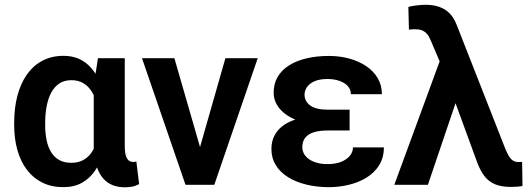

<svg xmlns="http://www.w3.org/2000/svg" viewBox="-20 -771 2208 801"><path d="M39.1 -249V-259.3Q39.1 -320.3 52.5 -371.3Q65.9 -422.4 92 -459.7Q118.2 -497.1 156.7 -517.6Q195.3 -538.1 245.6 -538.1Q281.2 -538.1 309.6 -525.4Q337.9 -512.7 359.1 -489Q380.4 -465.3 395.5 -432.6Q410.6 -399.9 420.4 -359.1Q430.2 -318.4 435.5 -272V-246.1Q429.2 -189.9 415.3 -143.3Q401.4 -96.7 378.7 -62.3Q356 -27.8 322.8 -9Q289.6 9.8 244.6 9.8Q194.8 9.8 156.5 -9.3Q118.2 -28.3 92 -63Q65.9 -97.7 52.5 -145Q39.1 -192.4 39.1 -249ZM168.5 -259.3V-249Q168.5 -215.3 174.3 -186.8Q180.2 -158.2 192.9 -137Q205.6 -115.7 226.3 -103.8Q247.1 -91.8 276.9 -91.8Q306.2 -91.8 326.9 -103Q347.7 -114.3 361.3 -134Q375 -153.8 383.3 -180.7Q391.6 -207.5 396 -239.3V-274.4Q392.6 -308.6 384.5 -337.9Q376.5 -367.2 362.5 -389.4Q348.6 -411.6 327.6 -424.1Q306.6 -436.5 277.8 -436.5Q248 -436.5 227.3 -422.6Q206.5 -408.7 193.6 -384.3Q180.7 -359.9 174.6 -327.6Q168.5 -295.4 168.5 -259.3ZM388.7 -528.3H500.5V-163.1Q500.5 -143.1 502.9 -130.1Q505.4 -117.2 510.3 -109.4Q515.1 -101.6 521.7 -98.4Q528.3 -95.2 537.1 -95.2Q540.5 -95.2 543.5 -95.9Q546.4 -96.7 548.8 -97.7L560.5 -2.9Q544.9 5.4 530.8 7.8Q516.6 10.3 500 10.3Q472.7 10.3 450.2 1.5Q427.7 -7.3 411.4 -25.6Q395 -43.9 384.8 -72.3Q374.5 -100.6 371.1 -140.1V-415Z M797.4 -97.7 920.4 -528.3H1055.2L874 0H792ZM707.5 -528.3 832 -96.7 836.4 0H753.9L572.3 -528.3Z M1321.3 -287.1H1438.5V-226.6H1346.2Q1313.5 -226.6 1290 -219.5Q1266.6 -212.4 1253.9 -197Q1241.2 -181.6 1241.2 -156.7Q1241.2 -143.1 1247.8 -130.4Q1254.4 -117.7 1267.8 -107.9Q1281.2 -98.1 1300.8 -92.3Q1320.3 -86.4 1346.2 -86.4Q1380.4 -86.4 1404.1 -96.2Q1427.7 -106 1440.2 -121.8Q1452.6 -137.7 1452.6 -156.2H1581.5Q1581.5 -113.3 1561.8 -81.8Q1542 -50.3 1509 -30Q1476.1 -9.8 1435.3 0Q1394.5 9.8 1352.5 9.8Q1301.3 9.8 1257.6 -1Q1213.9 -11.7 1181.2 -32.2Q1148.4 -52.7 1130.4 -82.3Q1112.3 -111.8 1112.3 -149.4Q1112.3 -182.6 1126.5 -208.3Q1140.6 -233.9 1167.5 -251.5Q1194.3 -269 1233.4 -278.1Q1272.5 -287.1 1321.3 -287.1ZM1438.5 -252H1321.3Q1276.9 -252 1240.2 -262.2Q1203.6 -272.5 1176.8 -290.8Q1149.9 -309.1 1135.7 -333Q1121.6 -356.9 1121.6 -383.8Q1121.6 -421.4 1138.2 -450Q1154.8 -478.5 1185.5 -498Q1216.3 -517.6 1258.8 -527.6Q1301.3 -537.6 1352.5 -537.6Q1397.5 -537.6 1437.5 -526.6Q1477.5 -515.6 1508.1 -494.9Q1538.6 -474.1 1555.9 -444.8Q1573.2 -415.5 1573.2 -377.9H1443.8Q1443.8 -397.5 1431.2 -411.6Q1418.5 -425.8 1396.2 -433.6Q1374 -441.4 1346.7 -441.4Q1313 -441.4 1291.7 -431.9Q1270.5 -422.4 1260.5 -407.5Q1250.5 -392.6 1250.5 -376Q1250.5 -362.3 1256.6 -350.8Q1262.7 -339.4 1274.4 -330.8Q1286.1 -322.3 1304.2 -317.9Q1322.3 -313.5 1346.2 -313.5H1438.5Z M1885.7 -356 1765.1 0H1625L1823.7 -541L1912.6 -538.1ZM1755.4 -751Q1782.7 -751 1803.5 -745.1Q1824.2 -739.3 1840.1 -728.3Q1856 -717.3 1867.2 -701.4Q1878.4 -685.5 1885.7 -666L2089.8 -146Q2096.2 -131.3 2103 -119.9Q2109.9 -108.4 2119.1 -101.8Q2128.4 -95.2 2141.6 -95.2Q2146 -95.2 2150.4 -95.2Q2154.8 -95.2 2158.2 -95.7L2159.7 4.9Q2150.4 6.8 2137.7 7.8Q2125 8.8 2109.9 8.8Q2071.8 8.8 2044.9 -2.4Q2018.1 -13.7 2000.2 -37.4Q1982.4 -61 1969.2 -97.7L1832.5 -471.7L1776.9 -602.5Q1770 -619.6 1761.2 -629.6Q1752.4 -639.6 1740.7 -644.3Q1729 -648.9 1713.4 -648.9Q1707.5 -648.9 1700.7 -648.7Q1693.8 -648.4 1686 -647.5L1683.6 -742.2Q1697.3 -746.1 1718.5 -748.5Q1739.7 -751 1755.4 -751Z"/></svg>

Font: Roboto SemiBold
Style: Regular
Weight: 600
Designer: Christian Robertson
Foundry: Google
Version: Version 3.009; 2024